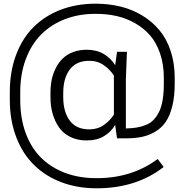

<svg xmlns="http://www.w3.org/2000/svg" viewBox="-20 -811 1001 1042"><path d="M501 155.8H506.8Q695.8 155.8 835.9 51.8L868.2 95.2Q720.2 210.9 503.9 210.9Q400.4 210.9 313.7 178.2Q227.1 145.5 164.8 84.5Q102.5 23.4 67.9 -67.4Q33.2 -158.2 33.2 -270V-310.1Q33.2 -421.9 67.1 -512.7Q101.1 -603.5 162.6 -664.6Q224.1 -725.6 310.1 -758.3Q396 -791 499 -791Q569.8 -791 633.1 -775.6Q696.3 -760.3 750.5 -727.8Q804.7 -695.3 844.2 -648.4Q883.8 -601.6 906 -534.9Q928.2 -468.3 928.2 -388.2V-357.9Q928.2 -287.6 915 -234.9Q901.9 -182.1 879.2 -149.2Q856.4 -116.2 821.8 -95.9Q787.1 -75.7 748.8 -67.9Q710.4 -60.1 661.1 -60.1H615.2L605 -132.8Q583 -95.2 544.2 -72Q505.4 -48.8 450.2 -48.8Q399.9 -48.8 361.1 -68.1Q322.3 -87.4 299.6 -120.6Q276.9 -153.8 265.4 -194.8Q253.9 -235.8 253.9 -283.2V-307.1Q253.9 -344.7 260.7 -378.4Q267.6 -412.1 283 -442.1Q298.3 -472.2 320.8 -493.9Q343.3 -515.6 376.5 -528.3Q409.7 -541 450.2 -541Q504.9 -541 543.7 -517.6Q582.5 -494.1 605 -457L615.2 -529.8H668.9L663.1 -382.8V-113.8Q696.8 -114.7 721.9 -118.9Q747.1 -123 771.7 -132.8Q796.4 -142.6 813.2 -160.2Q830.1 -177.7 843.3 -204.1Q856.4 -230.5 862.8 -269Q869.1 -307.6 869.1 -357.9V-388.2Q869.1 -460.9 849.1 -520Q829.1 -579.1 794.7 -618.7Q760.3 -658.2 713.1 -685.1Q666 -711.9 613.3 -723.9Q560.5 -735.8 502 -735.8H496.1Q406.7 -735.8 332 -706.8Q257.3 -677.7 203.6 -624Q149.9 -570.3 119.9 -489.7Q89.8 -409.2 89.8 -310.1V-270Q89.8 -168 120.1 -86.9Q150.4 -5.9 205.1 47.1Q259.8 100.1 335 127.9Q410.2 155.8 501 155.8ZM464.8 -108.9Q509.8 -108.9 543.7 -132.8Q577.6 -156.7 598.1 -189V-400.9Q577.6 -433.1 543.7 -457Q509.8 -481 464.8 -481Q393.6 -481 358.4 -433.3Q323.2 -385.7 323.2 -307.1V-283.2Q323.2 -204.6 358.4 -156.7Q393.6 -108.9 464.8 -108.9Z"/></svg>

Font: Cooper Hewitt
Style: Book
Weight: 705
Designer: Village Type and Design LLC
Foundry: Cooper Hewitt Smithsonian Design Museum
Version: 1.000